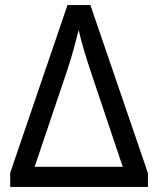

<svg xmlns="http://www.w3.org/2000/svg" viewBox="-20 -734 621 754"><path d="M335 -714 561 -54V0H20V-55L245 -714ZM462 -79 337 -451Q322 -496 309.5 -538Q297 -580 289 -616Q280 -580 268.5 -538.5Q257 -497 243 -455L116 -79Z"/></svg>

Font: Noto IKEA Arabic
Style: Regular
Weight: 400
Designer: Monotype Design Team
Foundry: Monotype Imaging Inc.
Version: Version 1.200